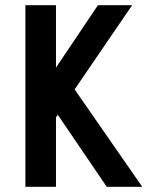

<svg xmlns="http://www.w3.org/2000/svg" viewBox="-20 -721 608 741"><path d="M529 0 268 -376 490 -701H358L196 -460V-701H78V0H196V-268L203 -278L392 0Z"/></svg>

Font: Advent Pro
Style: Bold
Weight: 700
Designer: Andreas Kalpakidis
Foundry: Andreas Kalpakidis
Version: Version 2.002 2008